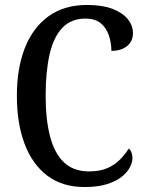

<svg xmlns="http://www.w3.org/2000/svg" viewBox="-20 -744 588 774"><path d="M321 10Q231 10 170.5 -36Q110 -82 79 -164.5Q48 -247 48 -358Q48 -468 80 -550Q112 -632 175 -678Q238 -724 331 -724Q392 -724 433 -708.5Q474 -693 495 -667Q516 -641 516 -610Q516 -578 492.5 -558.5Q469 -539 429 -539Q429 -571 419 -601Q409 -631 386.5 -650Q364 -669 324 -669Q267 -669 231.5 -632Q196 -595 180 -525Q164 -455 164 -358Q164 -262 182 -193.5Q200 -125 238.5 -89Q277 -53 339 -53Q382 -53 412 -66Q442 -79 463 -100Q484 -121 499 -145Q506 -140 510 -129.5Q514 -119 514 -107Q514 -89 503 -68.5Q492 -48 469.5 -30.5Q447 -13 410.5 -1.5Q374 10 321 10Z"/></svg>

Font: Noto Serif Khmer Condensed Medium
Style: Regular
Weight: 500
Width: 3
Designer: Danh Hong and the Monotype Design Team
Foundry: Monotype Imaging Inc.
Version: Version 2.004